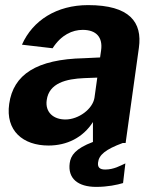

<svg xmlns="http://www.w3.org/2000/svg" viewBox="-20 -560 600 752"><path d="M253 79C245 139 285 172 357 172C401 172 439 164 462 157L471 80C451 89 426 104 392 104C370 104 362 95 364 77C367 47 393 25 461 0H472L524 -373C538 -473 488 -540 325 -540C202 -540 108 -480 66 -385L186 -371C220 -424 264 -443 304 -443C358 -443 383 -413 376 -363L372 -335L309 -332C123 -328 32 -268 16 -153C1 -48 70 10 170 10C242 10 305 -21 344 -82V-4C275 22 257 49 253 79ZM236 -92C190 -92 156 -120 163 -168C172 -235 240 -251 309 -254L361 -256L350 -177C343 -133 288 -92 236 -92Z"/></svg>

Font: Cheyenne Sans
Style: Bold Italic
Weight: 700
Italic angle: -8.13011°
Designer: The Public Sans project authors (U.S. Web Design System), Libre Franklin designed by Pablo Impallari and Rodrigo Fuenzal
Foundry: The Cheyenne Sans Project Authors
Version: Version 2.007